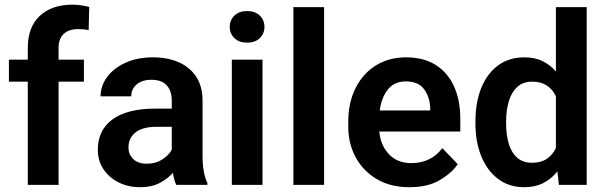

<svg xmlns="http://www.w3.org/2000/svg" viewBox="-20 -780 2553 810"><path d="M227.1 0H97.2V-435.5H17.6V-528.3H97.2V-577.1Q97.2 -666 147.9 -713.1Q198.7 -760.3 285.6 -760.3Q304.2 -760.3 322 -757.6Q339.8 -754.9 356.4 -751L354 -652.8Q335 -657.2 309.6 -657.2Q270 -657.2 248.5 -636.7Q227.1 -616.2 227.1 -577.1V-528.3H334V-435.5H227.1Z M723.6 0Q714.4 -19 709.5 -50.8Q687.5 -25.9 653.6 -8.1Q619.6 9.8 571.8 9.8Q520.5 9.8 480 -10.7Q439.5 -31.2 416 -66.9Q392.6 -102.5 392.6 -147.9Q392.6 -231 454.8 -276.4Q517.1 -321.8 635.7 -321.8H704.6V-356Q704.6 -396 683.6 -419.7Q662.6 -443.4 618.7 -443.4Q579.6 -443.4 556.6 -423.8Q533.7 -404.3 533.7 -373.5H404.3Q404.3 -417.5 431.6 -454.8Q459 -492.2 508.8 -515.1Q558.6 -538.1 626 -538.1Q686 -538.1 733.2 -517.8Q780.3 -497.6 807.4 -456.8Q834.5 -416 834.5 -355V-124.5Q834.5 -48.8 855 -8.3V0ZM598.1 -89.4Q637.2 -89.4 665 -107.7Q692.9 -126 704.6 -148.4V-245.1H642.1Q581.1 -245.1 551.5 -221.2Q522 -197.3 522 -158.2Q522 -128.4 542.2 -108.9Q562.5 -89.4 598.1 -89.4Z M949.2 -666.5Q949.2 -695.3 969 -714.4Q988.8 -733.4 1022.5 -733.4Q1056.2 -733.4 1075.9 -714.4Q1095.7 -695.3 1095.7 -666.5Q1095.7 -638.2 1075.9 -619.1Q1056.2 -600.1 1022.5 -600.1Q988.8 -600.1 969 -619.1Q949.2 -638.2 949.2 -666.5ZM1087.4 -528.3V0H958V-528.3Z M1347.2 -750V0H1217.8V-750Z M1707.5 9.8Q1627.4 9.8 1569.6 -24.4Q1511.7 -58.6 1480.5 -116.5Q1449.2 -174.3 1449.2 -246.1V-265.6Q1449.2 -347.2 1480 -408.4Q1510.7 -469.7 1565.7 -503.9Q1620.6 -538.1 1692.9 -538.1Q1768.1 -538.1 1819.1 -505.4Q1870.1 -472.7 1896 -414.3Q1921.9 -356 1921.9 -279.3V-225.1H1580.1Q1585.4 -167 1620.8 -129.4Q1656.2 -91.8 1715.3 -91.8Q1797.4 -91.8 1846.2 -154.8L1911.1 -87.4Q1886.2 -50.3 1835.4 -20.3Q1784.7 9.8 1707.5 9.8ZM1691.9 -436.5Q1644 -436.5 1616.9 -403.3Q1589.8 -370.1 1582 -314H1794.9V-323.7Q1793.5 -369.6 1769.5 -403.1Q1745.6 -436.5 1691.9 -436.5Z M1985.8 -257.8V-268.1Q1985.8 -348.6 2010.5 -409.4Q2035.2 -470.2 2081.5 -504.2Q2127.9 -538.1 2192.9 -538.1Q2235.4 -538.1 2268.1 -522.5Q2300.8 -506.8 2325.2 -478.5V-750H2455.1V0H2337.9L2331.5 -57.1Q2306.6 -25.4 2272 -7.8Q2237.3 9.8 2191.9 9.8Q2127.4 9.8 2081.3 -25.1Q2035.2 -60.1 2010.5 -120.6Q1985.8 -181.2 1985.8 -257.8ZM2115.2 -268.1V-257.8Q2115.2 -212.4 2126 -175Q2136.7 -137.7 2160.9 -115.5Q2185.1 -93.3 2224.6 -93.3Q2262.2 -93.3 2286.9 -110.1Q2311.5 -127 2325.2 -155.3V-374Q2311.5 -402.8 2286.9 -419.2Q2262.2 -435.5 2225.6 -435.5Q2186 -435.5 2161.9 -413.1Q2137.7 -390.6 2126.5 -352.8Q2115.2 -314.9 2115.2 -268.1Z"/></svg>

Font: Vazirmatn RD UI FD SemiBold
Style: Regular
Weight: 600
Designer: Saber Rastikerdar
Foundry: Saber Rastikerdar
Version: Version 33.003